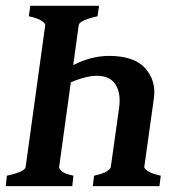

<svg xmlns="http://www.w3.org/2000/svg" viewBox="-23 -635 602 655"><path d="M223.6 0H-3.4L0.5 -35.6Q62 -48.8 64.5 -65.4L131.3 -549.3Q131.8 -555.2 118.9 -564Q106 -572.8 75.2 -579.6L80.6 -615.2H314.9L309.6 -579.6Q247.6 -565.4 245.6 -549.3L178.7 -65.4Q178.2 -59.6 187.5 -51Q196.8 -42.5 227.5 -35.6ZM521 0H293.5L297.9 -35.6Q328.6 -42.5 341.3 -50.5Q354 -58.6 355 -65.4L383.3 -267.1Q390.1 -316.4 371.3 -346.4Q352.5 -376.5 306.6 -376.5Q277.8 -376.5 234.1 -360.6Q190.4 -344.7 150.4 -312.5L158.2 -371.1Q198.2 -401.9 248.8 -423.1Q299.3 -444.3 349.1 -444.3Q435.1 -444.3 472.7 -401.9Q510.3 -359.4 502 -299.8L469.2 -65.4Q468.8 -59.6 481.7 -51Q494.6 -42.5 525.4 -35.6Z"/></svg>

Font: Gentium Plus
Style: Bold Italic
Weight: 700
Italic angle: -8°
Designer: Victor Gaultney, Annie Olsen, Iska Routamaa, Becca Hirsbrunner
Foundry: SIL International
Version: Version 6.101